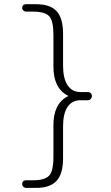

<svg xmlns="http://www.w3.org/2000/svg" viewBox="-20 -790 540 935"><path d="M310.5 -321.3Q312.5 -321.3 313.5 -322.3Q313.5 -324.2 310.5 -324.2Q239.3 -360.4 240.2 -467.8V-618.2Q240.2 -689.5 219.2 -711.4Q198.2 -733.4 141.6 -733.4H106.4Q99.6 -733.4 93.8 -738.8Q87.9 -744.1 87.9 -752Q87.9 -759.8 92.8 -764.6Q97.7 -769.5 106.4 -769.5H156.2Q224.6 -769.5 255.9 -735.4Q287.1 -701.2 287.1 -625V-469.7Q287.1 -408.2 309.1 -375Q331.1 -341.8 371.1 -341.8H408.2Q416 -341.8 421.9 -335.9Q427.7 -330.1 427.7 -322.3Q427.7 -314.5 421.9 -308.1Q416 -301.8 408.2 -301.8H371.1Q331.1 -301.8 309.1 -269.5Q287.1 -237.3 287.1 -174.8V-19.5Q287.1 56.6 255.4 90.8Q223.6 125 156.2 125H106.4Q99.6 125 93.8 119.6Q87.9 114.3 87.9 106Q87.9 97.7 92.8 92.8Q97.7 87.9 106.4 87.9H141.6Q197.3 87.9 218.8 65.9Q240.2 43.9 240.2 -27.3V-177.7Q239.3 -285.2 310.5 -321.3Z"/></svg>

Font: Rounded-L Mgen+ 1mn light
Style: Regular
Weight: 200
Designer: [Source Han Sans]
Ryoko NISHIZUKA  (kana & ideographs); Paul D. Hunt (Latin, Greek & Cyrillic); Wenlong ZHANG  (bopomofo
Version: Version 1.059.20150602